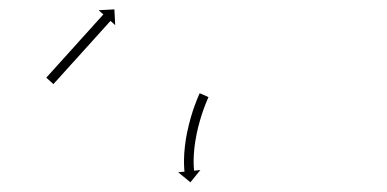

<svg xmlns="http://www.w3.org/2000/svg" viewBox="-20 -451 805 399"><path d="M77.5 -291.1C77.1 -290.6 76.6 -290.1 76.2 -289.6L91 -276.2C91.5 -276.7 91.9 -277.2 92.3 -277.7C93.6 -279.1 94.9 -280.5 96.1 -281.9C98.1 -284 100 -286.2 102 -288.3C104.5 -291.1 107 -293.9 109.5 -296.7C112.5 -300 115.5 -303.4 118.5 -306.7C121.9 -310.4 125.2 -314.1 128.5 -317.8C132.1 -321.7 135.7 -325.7 139.3 -329.6C142.9 -333.7 146.6 -337.8 150.3 -341.9C154 -346 157.7 -350.1 161.4 -354.1C165 -358.1 168.5 -362.1 172.1 -366C175.4 -369.7 178.8 -373.4 182.1 -377.1C185.1 -380.4 188.1 -383.7 191.1 -387.1C193.6 -389.9 196.1 -392.7 198.7 -395.5C200.6 -397.6 202.6 -399.8 204.5 -401.9C205.8 -403.3 207 -404.7 208.3 -406.1C208.7 -406.6 209.2 -407.1 209.6 -407.6L219.4 -398.8L217.7 -431.5L185 -429.8L194.8 -421C194.3 -420.5 193.9 -420 193.4 -419.5C192.2 -418.1 190.9 -416.7 189.7 -415.3C187.7 -413.2 185.8 -411 183.8 -408.9C181.3 -406.1 178.8 -403.3 176.2 -400.5C173.3 -397.1 170.3 -393.8 167.3 -390.5C163.9 -386.8 160.6 -383.1 157.2 -379.4C153.7 -375.5 150.1 -371.5 146.5 -367.6C142.8 -363.5 139.2 -359.4 135.5 -355.3C131.8 -351.2 128.1 -347.1 124.4 -343C120.8 -339.1 117.3 -335.1 113.7 -331.2C110.4 -327.5 107 -323.8 103.7 -320.1C100.7 -316.8 97.7 -313.4 94.7 -310.1C92.2 -307.3 89.6 -304.5 87.1 -301.7C85.2 -299.6 83.2 -297.4 81.3 -295.3C80 -293.9 78.7 -292.5 77.5 -291.1ZM412.5 -247.5C412.8 -248.1 413 -248.7 413.3 -249.2L395 -257.3C394.7 -256.8 394.5 -256.2 394.2 -255.6L394.2 -255.6L394.2 -255.6C393.5 -254 392.8 -252.3 392.1 -250.7C392.1 -250.7 392.1 -250.7 392.1 -250.7C392.1 -250.7 392.1 -250.7 392.1 -250.7C391 -248.1 390 -245.6 388.9 -243C388.9 -243 388.9 -243 388.9 -243C388.9 -242.9 388.9 -242.9 388.9 -242.9C387.6 -239.6 386.3 -236.2 385.1 -232.9C385.1 -232.9 385.1 -232.9 385 -232.8C385 -232.8 385 -232.8 385 -232.8C383.6 -228.8 382.2 -224.8 380.8 -220.8C380.8 -220.8 380.8 -220.7 380.8 -220.7C380.8 -220.7 380.8 -220.7 380.8 -220.7C379.3 -216.2 377.9 -211.6 376.6 -207.1C376.6 -207.1 376.6 -207.1 376.6 -207C376.6 -207 376.6 -207 376.6 -207C375.2 -202.1 373.8 -197.2 372.6 -192.3C372.6 -192.3 372.6 -192.3 372.6 -192.3C372.6 -192.2 372.6 -192.2 372.6 -192.2C371.3 -187.1 370.2 -182 369.1 -176.9C369.1 -176.9 369.1 -176.9 369.1 -176.9C369.1 -176.8 369 -176.8 369 -176.8C368 -171.7 367.1 -166.6 366.2 -161.5C366.2 -161.5 366.2 -161.4 366.2 -161.4C366.2 -161.4 366.2 -161.3 366.2 -161.3C365.5 -156.4 364.8 -151.4 364.2 -146.4C364.2 -146.4 364.2 -146.4 364.2 -146.4C364.2 -146.3 364.2 -146.3 364.2 -146.3C363.7 -141.7 363.3 -137 362.9 -132.4C362.9 -132.4 362.9 -132.3 362.9 -132.3C362.9 -132.3 362.9 -132.2 362.9 -132.2C362.7 -128.1 362.5 -124 362.4 -119.8C362.4 -119.8 362.4 -119.8 362.4 -119.8C362.4 -119.7 362.4 -119.7 362.4 -119.7C362.4 -116.2 362.4 -112.8 362.4 -109.3C362.4 -109.3 362.5 -109.3 362.5 -109.2C362.5 -109.2 362.5 -109.2 362.5 -109.2C362.5 -106.5 362.7 -103.9 362.8 -101.2C362.8 -101.2 362.8 -101.2 362.8 -101.2C362.8 -101.2 362.8 -101.1 362.8 -101.1C363 -99.5 363.1 -97.8 363.2 -96.1C363.2 -96.1 363.2 -96.1 363.2 -96.1C363.3 -96 363.3 -96 363.3 -96C363.3 -95.4 363.4 -94.9 363.4 -94.3L350.3 -93L375.7 -72.2L396.4 -97.6L383.3 -96.3C383.3 -96.9 383.2 -97.4 383.2 -98C383.2 -98 383.2 -98 383.2 -97.9C383.2 -97.9 383.2 -97.9 383.2 -97.9C383 -99.5 382.9 -101 382.8 -102.6C382.8 -102.6 382.8 -102.6 382.8 -102.5C382.8 -102.5 382.8 -102.5 382.8 -102.5C382.6 -104.9 382.5 -107.4 382.4 -109.9C382.4 -109.9 382.4 -109.8 382.4 -109.8C382.4 -109.8 382.4 -109.7 382.4 -109.7C382.4 -113 382.4 -116.3 382.4 -119.5C382.4 -119.5 382.4 -119.5 382.4 -119.4C382.4 -119.4 382.4 -119.4 382.4 -119.4C382.5 -123.3 382.7 -127.2 382.9 -131.1C382.9 -131.1 382.9 -131.1 382.9 -131C382.9 -131 382.9 -130.9 382.9 -130.9C383.2 -135.4 383.6 -139.8 384 -144.2C384 -144.2 384 -144.2 384 -144.1C384 -144.1 384 -144 384 -144C384.6 -148.8 385.3 -153.6 386 -158.3C386 -158.3 386 -158.3 386 -158.2C386 -158.2 386 -158.2 386 -158.2C386.8 -163.1 387.7 -168 388.7 -172.9C388.7 -172.9 388.7 -172.9 388.6 -172.8C388.6 -172.8 388.6 -172.8 388.6 -172.8C389.7 -177.7 390.8 -182.6 392 -187.5C392 -187.5 392 -187.4 392 -187.4C392 -187.4 392 -187.3 392 -187.3C393.2 -192.1 394.4 -196.8 395.8 -201.5C395.8 -201.5 395.8 -201.5 395.8 -201.4C395.8 -201.4 395.8 -201.4 395.8 -201.4C397.1 -205.8 398.4 -210.1 399.8 -214.5C399.8 -214.5 399.8 -214.5 399.8 -214.4C399.8 -214.4 399.8 -214.4 399.8 -214.4C401.1 -218.3 402.4 -222.1 403.8 -226C403.8 -226 403.8 -226 403.8 -225.9C403.8 -225.9 403.8 -225.9 403.8 -225.9C405 -229.1 406.2 -232.4 407.5 -235.6C407.5 -235.6 407.5 -235.6 407.5 -235.6C407.5 -235.5 407.5 -235.5 407.5 -235.5C408.5 -238 409.5 -240.5 410.5 -242.9C410.5 -242.9 410.5 -242.9 410.5 -242.9C410.5 -242.9 410.5 -242.9 410.5 -242.9C411.2 -244.4 411.8 -246 412.5 -247.6L412.5 -247.6Z"/></svg>

Font: FRB American Cursive Just Arrows Extrabold
Style: Bold Italic
Weight: 800
Italic angle: -25°
Version: Version 2.0;Modular Font Editor K font №1